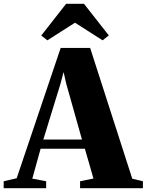

<svg xmlns="http://www.w3.org/2000/svg" viewBox="-72 -999 779 1019"><path d="M16.5 -53 250 -744.5H406.5L630 -50.5L686.5 -37V0H353V-37L424 -51.5L378.5 -209.5H143.5L99.5 -51L173 -37V0H-52.5V-37ZM363 -258.5 279.5 -555 265.5 -616.5 249 -554.5 158 -258.5ZM179.5 -785 147 -810.5 279 -979H373.5L505.5 -811L472.5 -785L326 -878.5Z"/></svg>

Font: Merriweather 96pt Black
Style: Regular
Weight: 900
Version: Version 2.100